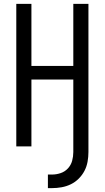

<svg xmlns="http://www.w3.org/2000/svg" viewBox="-20 -755 540 990"><path d="M227 215V145H248Q271 145 293 137.5Q315 130 330.5 113Q346 96 352 74Q358 52 358 29V-345H142V0H64V-735H142V-415H358V-735H436V29Q436 54 431.5 79Q427 104 415.5 126Q404 148 386 166Q368 184 345.5 195Q323 206 298 210.5Q273 215 248 215Z"/></svg>

Font: Iosevka
Style: Regular
Weight: 400
Monospace: yes
Designer: Belleve Invis
Foundry: Belleve Invis
Version: Version 33.2.3; ttfautohint (v1.8.4)